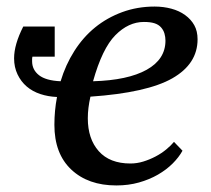

<svg xmlns="http://www.w3.org/2000/svg" viewBox="-20 -556 644 586"><path d="M537 -96 511 -123C505 -115.7 497.2 -108 487.5 -100C477.8 -92 467 -84.8 455 -78.5C443 -72.2 430.5 -67 417.5 -63C404.5 -59 391.3 -57 378 -57C336 -57 303.8 -69.5 281.5 -94.5C259.2 -119.5 248 -153 248 -195C248 -205.7 248.7 -216.3 250 -227C251.3 -237.7 253.3 -249 256 -261C371.3 -269 454.7 -287.7 506 -317C557.3 -346.3 583 -386 583 -436C583 -452.7 579.7 -467 573 -479C566.3 -491 557 -501.3 545 -510C533 -518.7 519 -525.2 503 -529.5C487 -533.8 470 -536 452 -536C416.7 -536 383.7 -530.3 353 -519C322.3 -507.7 294.8 -492.2 270.5 -472.5C246.2 -452.8 225 -428.8 207 -400.5C189 -372.2 175 -341.3 165 -308C135 -309.3 113 -315.5 99 -326.5C85 -337.5 78 -351.7 78 -369V-375.5C78 -377.8 78.3 -380.3 79 -383H147V-475H51C32.3 -438.3 23 -406 23 -378C23 -360 26.5 -343.7 33.5 -329C40.5 -314.3 49.8 -302 61.5 -292C73.2 -282 87 -274.3 103 -269C119 -263.7 136 -260.7 154 -260C151.3 -246 149.3 -232 148 -218C146.7 -204 146 -189.7 146 -175C146 -116.3 163.2 -70.8 197.5 -38.5C231.8 -6.2 277.7 10 335 10C359.7 10 382.7 7 404 1C425.3 -5 444.7 -13 462 -23C479.3 -33 494.3 -44.3 507 -57C519.7 -69.7 529.7 -82.7 537 -96ZM419 -489C432.3 -489 443.2 -487.7 451.5 -485C459.8 -482.3 466.5 -478.2 471.5 -472.5C476.5 -466.8 480 -460.5 482 -453.5C484 -446.5 485 -439.3 485 -432C485 -394 465.8 -364.3 427.5 -343C389.2 -321.7 334.7 -310 264 -308C282.7 -374.7 305.3 -421.5 332 -448.5C358.7 -475.5 387.7 -489 419 -489Z"/></svg>

Font: PT Serif Caption
Style: Italic
Weight: 400
Italic angle: -12°
Designer: A.Korolkova, O.Umpeleva, V.Yefimov
Foundry: ParaType Ltd
Version: Version 1.000W OFL